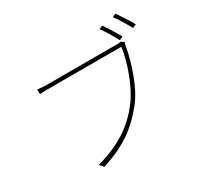

<svg xmlns="http://www.w3.org/2000/svg" viewBox="-175 -1065 1351 1299"><g transform="rotate(-30 500.0 -415.0)"><path d="M806 -663C795 -660 788 -660 777 -660H237C204 -660 181 -662 156 -665V-629C181 -630 202 -631 236 -631H793C779 -525 724 -360 649 -262C562 -149 450 -66 261 -15L288 15C476 -43 581 -129 673 -244C748 -338 801 -505 821 -617C824 -635 825 -639 829 -648ZM843 -833C869 -801 903 -742 926 -701L954 -714C931 -755 893 -814 870 -845ZM725 -808C749 -776 787 -714 807 -674L835 -688C813 -727 774 -789 752 -820Z"/></g></svg>

Font: Noto Sans CJK JP Thin
Style: Regular
Weight: 250
Designer: Ryoko NISHIZUKA (kana & ideographs); Paul D. Hunt (Latin, Greek & Cyrillic); Wenlong ZHANG (bopomofo); Sandoll Communica
Foundry: Adobe Systems Incorporated
Version: Version 1.004;PS 1.004;hotconv 1.0.82;makeotf.lib2.5.63406